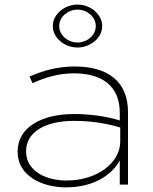

<svg xmlns="http://www.w3.org/2000/svg" viewBox="-20 -800 665 832"><path d="M315.8 -615.8C273.3 -615.8 236.6 -648.5 236.6 -686.1V-688.1C236.6 -725.7 273.3 -758.4 315.8 -758.4C358.4 -758.4 395 -725.7 395 -688.1V-686.1C395 -648.5 358.4 -615.8 315.8 -615.8ZM315.8 -594.1C372.3 -594.1 422.8 -636.6 422.8 -686.1V-688.1C422.8 -737.6 372.3 -780.2 315.8 -780.2C259.4 -780.2 208.9 -737.6 208.9 -688.1V-686.1C208.9 -636.6 259.4 -594.1 315.8 -594.1ZM268.3 -17.8C176.2 -17.8 93.1 -60.4 93.1 -143.6V-145.5C93.1 -228.7 178.2 -276.2 300 -276.2C382.2 -276.2 447.5 -263.4 501 -247.5V-186.1C501 -96 403 -17.8 268.3 -17.8ZM304 -511.9C230.7 -511.9 169.3 -495 107.9 -468.3L120.8 -439.6C176.2 -464.4 232.7 -482.2 301 -482.2C423.8 -482.2 499 -425.7 499 -311.9V-278.2C445.5 -294.1 378.2 -305.9 301 -305.9C160.4 -305.9 56.4 -248.5 56.4 -143.6V-141.6C56.4 -39.6 159.4 11.9 266.3 11.9C394.1 11.9 470.3 -49.5 499 -105V0H534.7V-313.9C534.7 -450.7 442.9 -511.9 304 -511.9Z"/></svg>

Font: Meinily
Style: Regular
Weight: 500
Designer: Paul Hayes
Foundry: Paul Hayes
Version: Version 1.0; ttfautohint (v1.8.4.7-5d5b)